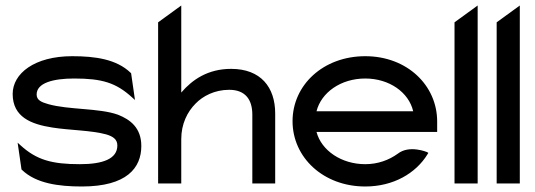

<svg xmlns="http://www.w3.org/2000/svg" viewBox="-20 -666 1942 697"><path d="M26 -325C26 -241 93 -215 170 -203C233 -193 312 -193 366 -178C389 -171 406 -161 406 -138C406 -89 353 -70 270 -70C169 -70 113 -85 54 -139L44 -148L58 -51L60 -49C111 0 193 11 277 11C441 11 493 -57 493 -136C493 -201 454 -232 407 -250C339 -274 229 -267 155 -288C131 -295 113 -302 113 -323C113 -365 173 -381 249 -381C350 -381 401 -366 460 -312L470 -303L456 -400L454 -402C403 -451 326 -462 242 -462C105 -462 26 -399 26 -325Z M554 0H638V-161C638 -216 660 -260 690 -290C716 -317 759 -340 812 -340C871 -340 896 -304 896 -250V0H979V-254C979 -349 927 -416 819 -416C735 -416 678 -377 638 -330V-646L554 -585Z M1042 -226C1042 -95 1153 11 1306 11C1407 11 1489 -36 1532 -106L1535 -111L1530 -114C1530 -114 1466 -141 1424 -108C1392 -85 1352 -70 1306 -70C1220 -70 1147 -119 1129 -187H1567V-225C1567 -356 1458 -462 1306 -462C1153 -462 1042 -357 1042 -226ZM1129 -262C1146 -330 1217 -381 1306 -381C1393 -381 1464 -331 1480 -262Z M1630 0H1714V-646L1630 -585Z M1783 0H1867V-646L1783 -585Z"/></svg>

Font: Charger Sport
Style: SeBdExt
Weight: 600
Designer: Jasper
Foundry: Cannot Into Space Fonts
Version: Version 1.1